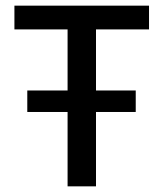

<svg xmlns="http://www.w3.org/2000/svg" viewBox="-20 -659 578 679"><path d="M76.5 -263V-339H460V-263ZM219 0V-621.5H319.5V0ZM31 -555V-639H507V-555Z"/></svg>

Font: Anek Latin Medium Medium
Style: Regular
Weight: 500
Version: Version 1.003